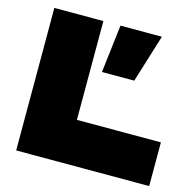

<svg xmlns="http://www.w3.org/2000/svg" viewBox="-108 -863 997 976"><g transform="rotate(15 390.5 -375.0)"><path d="M318 -750V-230H760V0H60V-750ZM408 -750H626L548 -498H378Z"/></g></svg>

Font: Bounded
Style: Regular
Weight: 900
Designer: Vlad Churkin
Version: Version 1.0